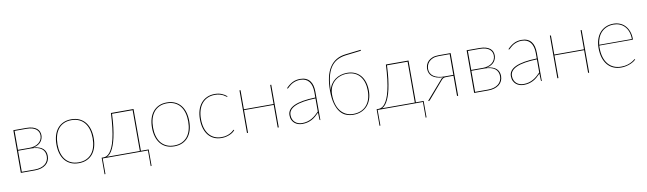

<svg xmlns="http://www.w3.org/2000/svg" viewBox="-45 -1348 7318 2172"><g transform="rotate(-10 3614.0 -262.0)"><path d="M92 -490H240.5Q283.5 -490 313 -480.8Q342.5 -471.5 360.8 -456.2Q379 -441 387 -420.8Q395 -400.5 395 -379Q395 -362.5 389.5 -343.5Q384 -324.5 371 -307.2Q358 -290 335.8 -276.8Q313.5 -263.5 280 -258Q320.5 -255.5 348.2 -245Q376 -234.5 393 -218Q410 -201.5 417.5 -180.5Q425 -159.5 425 -136Q425 -105 413.2 -80Q401.5 -55 379.2 -37.2Q357 -19.5 325 -9.8Q293 0 252.5 0H92ZM104.5 -252V-10H252.5Q290 -10 319.8 -18.8Q349.5 -27.5 370.2 -43.8Q391 -60 402.2 -83.2Q413.5 -106.5 413.5 -135Q413.5 -161.5 404.2 -183.2Q395 -205 375.5 -220.2Q356 -235.5 325.8 -243.8Q295.5 -252 254 -252ZM104.5 -262H239.5Q271 -262 297.8 -270.5Q324.5 -279 343.8 -294.2Q363 -309.5 373.8 -331Q384.5 -352.5 384.5 -379Q384.5 -398.5 377 -416.5Q369.5 -434.5 352.8 -448.8Q336 -463 308.2 -471.5Q280.5 -480 240 -480H104.5Z M758 -498Q809.5 -498 849.5 -479.8Q889.5 -461.5 916.8 -428.5Q944 -395.5 958 -348.8Q972 -302 972 -245Q972 -188 958 -141.8Q944 -95.5 916.8 -62.5Q889.5 -29.5 849.5 -11.8Q809.5 6 758 6Q706 6 666.2 -11.8Q626.5 -29.5 599.2 -62.5Q572 -95.5 558 -141.8Q544 -188 544 -245Q544 -302 558 -348.8Q572 -395.5 599.2 -428.5Q626.5 -461.5 666.2 -479.8Q706 -498 758 -498ZM758 -4Q808 -4 846 -21.5Q884 -39 909.2 -70.5Q934.5 -102 947.2 -146.5Q960 -191 960 -245Q960 -299 947.2 -343.8Q934.5 -388.5 909.2 -420.5Q884 -452.5 846 -470.2Q808 -488 758 -488Q707.5 -488 669.8 -470.2Q632 -452.5 606.8 -420.5Q581.5 -388.5 568.8 -343.8Q556 -299 556 -245Q556 -191 568.8 -146.5Q581.5 -102 606.8 -70.5Q632 -39 669.8 -21.5Q707.5 -4 758 -4Z M1460.5 -490H1472.5V-10H1562V174.5Q1562 180 1556.5 180H1552V0H1032V176.5Q1032 180 1028.5 180H1022V-10H1044Q1062 -10 1080.5 -18.8Q1099 -27.5 1116.2 -49Q1133.5 -70.5 1149.2 -106Q1165 -141.5 1177.8 -194.8Q1190.5 -248 1199.5 -321Q1208.5 -394 1213 -490ZM1223.5 -479Q1220 -393 1211.8 -326.2Q1203.5 -259.5 1192.2 -209.2Q1181 -159 1167.5 -123.5Q1154 -88 1139.5 -64.5Q1125 -41 1110.5 -28.2Q1096 -15.5 1083 -10H1460.5V-479Z M1855.5 -498Q1907 -498 1947 -479.8Q1987 -461.5 2014.2 -428.5Q2041.5 -395.5 2055.5 -348.8Q2069.5 -302 2069.5 -245Q2069.5 -188 2055.5 -141.8Q2041.5 -95.5 2014.2 -62.5Q1987 -29.5 1947 -11.8Q1907 6 1855.5 6Q1803.5 6 1763.8 -11.8Q1724 -29.5 1696.8 -62.5Q1669.5 -95.5 1655.5 -141.8Q1641.5 -188 1641.5 -245Q1641.5 -302 1655.5 -348.8Q1669.5 -395.5 1696.8 -428.5Q1724 -461.5 1763.8 -479.8Q1803.5 -498 1855.5 -498ZM1855.5 -4Q1905.5 -4 1943.5 -21.5Q1981.5 -39 2006.8 -70.5Q2032 -102 2044.8 -146.5Q2057.5 -191 2057.5 -245Q2057.5 -299 2044.8 -343.8Q2032 -388.5 2006.8 -420.5Q1981.5 -452.5 1943.5 -470.2Q1905.5 -488 1855.5 -488Q1805 -488 1767.2 -470.2Q1729.5 -452.5 1704.2 -420.5Q1679 -388.5 1666.2 -343.8Q1653.5 -299 1653.5 -245Q1653.5 -191 1666.2 -146.5Q1679 -102 1704.2 -70.5Q1729.5 -39 1767.2 -21.5Q1805 -4 1855.5 -4Z M2542 -444Q2540 -442 2538 -442Q2535 -442 2526.8 -449.2Q2518.5 -456.5 2502.8 -465Q2487 -473.5 2463.2 -480.8Q2439.5 -488 2406 -488Q2358.5 -488 2321 -471Q2283.5 -454 2257.5 -422.5Q2231.5 -391 2217.8 -346Q2204 -301 2204 -245Q2204 -187 2217.8 -142.2Q2231.5 -97.5 2257 -66.8Q2282.5 -36 2318.2 -20Q2354 -4 2398 -4Q2437 -4 2464 -13Q2491 -22 2508.5 -33Q2526 -44 2535 -53Q2544 -62 2547 -62Q2549 -62 2551 -60L2553 -58Q2545.5 -47 2531 -35.8Q2516.5 -24.5 2496.5 -15.2Q2476.5 -6 2451.5 0Q2426.5 6 2398 6Q2350.5 6 2312.5 -11Q2274.5 -28 2247.8 -60.2Q2221 -92.5 2206.5 -139Q2192 -185.5 2192 -245Q2192 -302 2206.5 -348.8Q2221 -395.5 2248.5 -428.5Q2276 -461.5 2315.8 -479.8Q2355.5 -498 2406 -498Q2450.5 -498 2485.2 -483.8Q2520 -469.5 2545 -447Z M3054.5 -490V0H3042.5V-260.5H2701.5V0H2689.5V-490H2701.5V-270.5H3042.5V-490Z M3530.5 0Q3523.5 0 3523.5 -8L3520.5 -87.5Q3499.5 -65.5 3478.5 -47.8Q3457.5 -30 3434 -17.8Q3410.5 -5.5 3383.5 1.2Q3356.5 8 3323.5 8Q3301.5 8 3279 1.2Q3256.5 -5.5 3238.5 -20.2Q3220.5 -35 3209 -58.2Q3197.5 -81.5 3197.5 -115Q3197.5 -148 3217 -174.2Q3236.5 -200.5 3276.2 -219Q3316 -237.5 3376.8 -248.2Q3437.5 -259 3520.5 -261V-324Q3520.5 -362.5 3512 -393Q3503.5 -423.5 3487 -444.5Q3470.5 -465.5 3445.5 -476.8Q3420.5 -488 3387.5 -488Q3361.5 -488 3340.5 -482.5Q3319.5 -477 3303 -469Q3286.5 -461 3274.2 -451.5Q3262 -442 3253 -434Q3244 -426 3238.5 -420.5Q3233 -415 3230.5 -415Q3228.5 -415 3225.5 -418L3223.5 -420Q3259.5 -458 3298 -478Q3336.5 -498 3387.5 -498Q3425 -498 3452.2 -486Q3479.5 -474 3497.5 -451.5Q3515.5 -429 3524 -396.8Q3532.5 -364.5 3532.5 -324V0ZM3323.5 -2Q3358 -2 3386 -10Q3414 -18 3437.5 -31.5Q3461 -45 3481.2 -62.8Q3501.5 -80.5 3520.5 -100V-251Q3363 -246 3286.2 -211.8Q3209.5 -177.5 3209.5 -115Q3209.5 -85.5 3219.2 -64.2Q3229 -43 3245 -29.2Q3261 -15.5 3281.5 -8.8Q3302 -2 3323.5 -2Z M3943 -671.5Q3883 -664 3838.8 -638.5Q3794.5 -613 3765.8 -568Q3737 -523 3722.5 -458.5Q3708 -394 3707 -309.5Q3715 -349.5 3735.2 -380Q3755.5 -410.5 3784.2 -431.2Q3813 -452 3848.2 -462.8Q3883.5 -473.5 3921.5 -473.5Q3971.5 -473.5 4010.2 -456.2Q4049 -439 4075.8 -407.5Q4102.5 -376 4116.5 -331.5Q4130.5 -287 4130.5 -233Q4130.5 -179.5 4115.5 -135.5Q4100.5 -91.5 4072.2 -60Q4044 -28.5 4003.2 -11.2Q3962.5 6 3911.5 6Q3870 6 3831.2 -8.5Q3792.5 -23 3762.8 -59.2Q3733 -95.5 3715.2 -156.8Q3697.5 -218 3697.5 -311Q3697.5 -394.5 3712.5 -460.5Q3727.5 -526.5 3757.8 -573.5Q3788 -620.5 3834 -648.2Q3880 -676 3942.5 -683L4120 -703.5L4120.5 -699Q4121 -692.5 4115 -692ZM3911.5 -3.5Q3961.5 -3.5 4000.2 -20Q4039 -36.5 4065.2 -66.8Q4091.5 -97 4105 -139.2Q4118.5 -181.5 4118.5 -233Q4118.5 -284.5 4105.8 -327Q4093 -369.5 4068.2 -400Q4043.5 -430.5 4006.8 -447.2Q3970 -464 3921.5 -464Q3877 -464 3838.8 -449.8Q3800.5 -435.5 3772.5 -409.2Q3744.5 -383 3728.5 -345.2Q3712.5 -307.5 3712.5 -260.5Q3712.5 -203 3725.8 -155.8Q3739 -108.5 3764.5 -74.8Q3790 -41 3827 -22.2Q3864 -3.5 3911.5 -3.5Z M4619 -490H4631V-10H4720.5V174.5Q4720.5 180 4715 180H4710.5V0H4190.5V176.5Q4190.5 180 4187 180H4180.5V-10H4202.5Q4220.5 -10 4239 -18.8Q4257.5 -27.5 4274.8 -49Q4292 -70.5 4307.8 -106Q4323.5 -141.5 4336.2 -194.8Q4349 -248 4358 -321Q4367 -394 4371.5 -490ZM4382 -479Q4378.5 -393 4370.2 -326.2Q4362 -259.5 4350.8 -209.2Q4339.5 -159 4326 -123.5Q4312.5 -88 4298 -64.5Q4283.5 -41 4269 -28.2Q4254.5 -15.5 4241.5 -10H4619V-479Z M5115 0H5102.5V-232H5024Q5012.5 -232 5004.2 -231Q4996 -230 4989.2 -227.5Q4982.5 -225 4976.8 -220.2Q4971 -215.5 4964.5 -208L4789.5 -4.5Q4786.5 0 4778 0H4769.5L4956.5 -215Q4967 -230.5 4986 -235Q4942 -236.5 4911 -246.5Q4880 -256.5 4860.2 -273Q4840.5 -289.5 4831.2 -312Q4822 -334.5 4822 -361Q4822 -382.5 4830 -405.5Q4838 -428.5 4856.2 -447.2Q4874.5 -466 4904 -478Q4933.5 -490 4976.5 -490H5115ZM4832.5 -357Q4832.5 -330 4844 -308.5Q4855.5 -287 4877.2 -272.2Q4899 -257.5 4930.2 -249.8Q4961.5 -242 5001 -242H5102.5V-480H4977Q4936.5 -480 4908.8 -468.5Q4881 -457 4864.2 -439.2Q4847.5 -421.5 4840 -399.8Q4832.5 -378 4832.5 -357Z M5299 -490H5447.5Q5490.5 -490 5520 -480.8Q5549.5 -471.5 5567.8 -456.2Q5586 -441 5594 -420.8Q5602 -400.5 5602 -379Q5602 -362.5 5596.5 -343.5Q5591 -324.5 5578 -307.2Q5565 -290 5542.8 -276.8Q5520.5 -263.5 5487 -258Q5527.5 -255.5 5555.2 -245Q5583 -234.5 5600 -218Q5617 -201.5 5624.5 -180.5Q5632 -159.5 5632 -136Q5632 -105 5620.2 -80Q5608.5 -55 5586.2 -37.2Q5564 -19.5 5532 -9.8Q5500 0 5459.5 0H5299ZM5311.5 -252V-10H5459.5Q5497 -10 5526.8 -18.8Q5556.5 -27.5 5577.2 -43.8Q5598 -60 5609.2 -83.2Q5620.5 -106.5 5620.5 -135Q5620.5 -161.5 5611.2 -183.2Q5602 -205 5582.5 -220.2Q5563 -235.5 5532.8 -243.8Q5502.5 -252 5461 -252ZM5311.5 -262H5446.5Q5478 -262 5504.8 -270.5Q5531.5 -279 5550.8 -294.2Q5570 -309.5 5580.8 -331Q5591.5 -352.5 5591.5 -379Q5591.5 -398.5 5584 -416.5Q5576.5 -434.5 5559.8 -448.8Q5543 -463 5515.2 -471.5Q5487.5 -480 5447 -480H5311.5Z M6074 0Q6067 0 6067 -8L6064 -87.5Q6043 -65.5 6022 -47.8Q6001 -30 5977.5 -17.8Q5954 -5.5 5927 1.2Q5900 8 5867 8Q5845 8 5822.5 1.2Q5800 -5.5 5782 -20.2Q5764 -35 5752.5 -58.2Q5741 -81.5 5741 -115Q5741 -148 5760.5 -174.2Q5780 -200.5 5819.8 -219Q5859.5 -237.5 5920.2 -248.2Q5981 -259 6064 -261V-324Q6064 -362.5 6055.5 -393Q6047 -423.5 6030.5 -444.5Q6014 -465.5 5989 -476.8Q5964 -488 5931 -488Q5905 -488 5884 -482.5Q5863 -477 5846.5 -469Q5830 -461 5817.8 -451.5Q5805.5 -442 5796.5 -434Q5787.5 -426 5782 -420.5Q5776.5 -415 5774 -415Q5772 -415 5769 -418L5767 -420Q5803 -458 5841.5 -478Q5880 -498 5931 -498Q5968.5 -498 5995.8 -486Q6023 -474 6041 -451.5Q6059 -429 6067.5 -396.8Q6076 -364.5 6076 -324V0ZM5867 -2Q5901.5 -2 5929.5 -10Q5957.5 -18 5981 -31.5Q6004.5 -45 6024.8 -62.8Q6045 -80.5 6064 -100V-251Q5906.5 -246 5829.8 -211.8Q5753 -177.5 5753 -115Q5753 -85.5 5762.8 -64.2Q5772.5 -43 5788.5 -29.2Q5804.5 -15.5 5825 -8.8Q5845.5 -2 5867 -2Z M6620 -490V0H6608V-260.5H6267V0H6255V-490H6267V-270.5H6608V-490Z M6987 -498Q7025.5 -498 7059.5 -484.2Q7093.5 -470.5 7118.8 -443.5Q7144 -416.5 7158.5 -377.2Q7173 -338 7173 -287Q7173 -284.5 7171.2 -283.2Q7169.5 -282 7167 -282H6786Q6785 -275 6785 -268.5Q6785 -262 6785 -255Q6785 -194 6799.5 -147.2Q6814 -100.5 6840.8 -68.8Q6867.5 -37 6905.2 -20.5Q6943 -4 6989 -4Q7030 -4 7060 -13Q7090 -22 7110 -33Q7130 -44 7140.5 -53Q7151 -62 7153 -62Q7155 -62 7157 -60L7159 -58Q7150.5 -47.5 7133.8 -36.2Q7117 -25 7094.2 -15.5Q7071.5 -6 7044.5 0Q7017.5 6 6989 6Q6938.5 6 6898.5 -11.8Q6858.5 -29.5 6830.8 -63Q6803 -96.5 6788 -145Q6773 -193.5 6773 -255Q6773 -309 6787.5 -353.8Q6802 -398.5 6829.5 -430.5Q6857 -462.5 6896.8 -480.2Q6936.5 -498 6987 -498ZM6987 -488Q6943 -488 6907.8 -473.8Q6872.5 -459.5 6847 -433.8Q6821.5 -408 6806.2 -371.5Q6791 -335 6786.5 -291H7162Q7162 -338.5 7148.5 -375.2Q7135 -412 7111.2 -437Q7087.5 -462 7055.5 -475Q7023.5 -488 6987 -488Z"/></g></svg>

Font: Lato Hairline
Style: Regular
Weight: 100
Designer: Lukasz Dziedzic
Foundry: tyPoland Lukasz Dziedzic
Version: Version 2.007; 2014-02-27